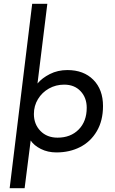

<svg xmlns="http://www.w3.org/2000/svg" viewBox="-20 -795 608 1014"><path d="M524 -235Q524 -158 491.5 -102.5Q459 -47 403.5 -18.5Q348 10 278 10Q232 10 195.5 -8.5Q159 -27 142 -53L110 199H31L150 -775H230L178 -354Q202 -383 243.5 -404Q285 -425 336 -425Q422 -425 473 -373.5Q524 -322 524 -235ZM438 -226Q438 -279 405.5 -313.5Q373 -348 319 -348Q275 -348 238.5 -327.5Q202 -307 180.5 -271.5Q159 -236 159 -193Q159 -139 193.5 -103.5Q228 -68 284 -68Q353 -68 395.5 -111Q438 -154 438 -226Z"/></svg>

Font: Josefin Sans
Style: Italic
Weight: 400
Italic angle: -7°
Designer: Santiago Orozco
Foundry: Typemade
Version: Version 2.000